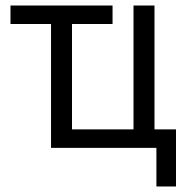

<svg xmlns="http://www.w3.org/2000/svg" viewBox="-20 -536 681 696"><path d="M547 140V0H165V-449H18V-516H388V-449H241V-67H464V-516H540V-67H618V140Z"/></svg>

Font: IBM Plex Sans Condensed
Style: Regular
Weight: 400
Width: 3
Designer: Mike Abbink, Paul van der Laan, Pieter van Rosmalen
Foundry: Bold Monday
Version: Version 3.201